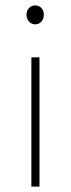

<svg xmlns="http://www.w3.org/2000/svg" viewBox="-20 -690 262 710"><path d="M96 0V-478H126V0ZM110 -600Q97 -600 87.5 -610Q78 -620 78 -636Q78 -651 87.5 -660.5Q97 -670 110 -670Q124 -670 133 -660.5Q142 -651 142 -636Q142 -620 133 -610Q124 -600 110 -600Z"/></svg>

Font: Source Sans 3 Variable
Style: Regular
Weight: 200
Designer: Paul D. Hunt
Foundry: Adobe Systems Incorporated
Version: Version 3.026